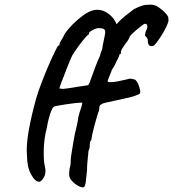

<svg xmlns="http://www.w3.org/2000/svg" viewBox="-20 -690 744 825"><path d="M341 114Q335 118 318 109.5Q301 101 287 85Q280 77 278 68Q276 59 279 34Q283 23 283.5 11.5Q284 0 284 -4Q284 -10 287.5 -32Q291 -54 295 -78.5Q299 -103 302 -116Q302 -117 303 -121Q304 -125 305 -128Q307 -137 310.5 -152Q314 -167 317 -189Q322 -208 327 -222Q332 -236 334 -249Q322 -249 302.5 -247Q283 -245 262 -241.5Q241 -238 226.5 -235.5Q212 -233 211 -231Q207 -229 201.5 -216.5Q196 -204 190.5 -184Q185 -164 181 -140Q169 -94 168 -45.5Q167 3 173 26Q179 50 170.5 68Q162 86 150 91Q131 92 113.5 59.5Q96 27 96 -22Q92 -63 103 -126.5Q114 -190 136 -269Q144 -296 158 -333Q172 -370 187.5 -406Q203 -442 215 -466.5Q227 -491 230 -494Q236 -492 236 -503Q236 -505 244 -518Q252 -531 259 -546Q272 -565 291.5 -584.5Q311 -604 332 -620Q353 -636 369 -642Q384 -648 399 -648Q424 -648 447.5 -630Q471 -612 481 -586Q498 -606 520.5 -623.5Q543 -641 556 -651Q578 -662 591.5 -666Q605 -670 626 -670Q645 -670 659 -660.5Q673 -651 686 -639Q700 -624 702 -619Q704 -614 704 -600Q702 -590 693.5 -572.5Q685 -555 673.5 -537Q662 -519 652 -506Q642 -493 638 -493Q615 -486 615 -517Q615 -524 609 -530.5Q603 -537 603 -537Q603 -540 604.5 -548Q606 -556 610 -563Q615 -573 612.5 -581.5Q610 -590 599 -587Q596 -585 586 -577.5Q576 -570 565 -560.5Q554 -551 545.5 -542.5Q537 -534 537 -531Q537 -531 533 -522.5Q529 -514 518 -501Q511 -491 505.5 -481.5Q500 -472 500 -470Q500 -466 499.5 -461.5Q499 -457 494 -457Q494 -457 491 -448Q488 -439 480 -425Q476 -415 470 -404.5Q464 -394 460 -390H461Q461 -390 456.5 -378.5Q452 -367 447 -354.5Q442 -342 442 -341Q442 -337 455 -337Q468 -337 486.5 -340.5Q505 -344 521 -348Q535 -352 540 -352Q545 -352 560 -348Q568 -342 573.5 -329.5Q579 -317 581.5 -305Q584 -293 581 -289Q580 -285 559 -278Q538 -271 517 -267Q499 -263 476 -258Q453 -253 435 -249Q417 -245 417 -242Q413 -242 410 -237.5Q407 -233 407 -230Q407 -216 403 -209Q401 -203 396 -186.5Q391 -170 385.5 -149.5Q380 -129 376.5 -112.5Q373 -96 373 -90Q367 -83 366 -72.5Q365 -62 365 -54Q361 -46 360 -39.5Q359 -33 359 -29Q359 -28 359 -25Q359 -22 358 -19Q357 -9 355.5 7.5Q354 24 354 40L351 69Q350 82 348 95.5Q346 109 341 114ZM251 -308Q255 -308 272 -310.5Q289 -313 312.5 -317Q336 -321 359 -324L365 -335Q380 -377 390 -403.5Q400 -430 410 -451L412 -460Q412 -462 416.5 -472Q421 -482 421 -492Q428 -526 431 -542Q434 -558 428.5 -563.5Q423 -569 405 -569Q400 -570 389.5 -566Q379 -562 370.5 -556.5Q362 -551 362 -546V-542Q359 -543 346.5 -528.5Q334 -514 318 -492.5Q302 -471 290 -451Q282 -434 271 -406Q260 -378 243 -334L235 -310Z"/></svg>

Font: Caveat SemiBold
Style: Regular
Weight: 600
Designer: Pablo Impallari
Foundry: Pablo Impallari
Version: Version 2.000